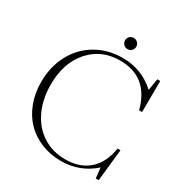

<svg xmlns="http://www.w3.org/2000/svg" viewBox="-187 -947 1047 1101"><g transform="rotate(30 336.0 -397.0)"><path d="M344.7 -770.5Q344.7 -785.6 355.5 -796.4Q366.2 -807.1 381.8 -807.1Q397 -807.1 408 -796.4Q418.9 -785.6 418.9 -770.5Q418.9 -754.9 408.2 -744.1Q397.5 -733.4 381.8 -733.4Q366.2 -733.4 355.5 -744.1Q344.7 -754.9 344.7 -770.5ZM370.6 13.2Q301.3 13.2 241.5 -11Q181.6 -35.2 138.9 -78.4Q96.2 -121.6 71.8 -184.8Q47.4 -248 47.4 -322.8Q47.4 -423.8 89.8 -504.4Q132.3 -585 210 -630.6Q287.6 -676.3 386.2 -676.3Q511.2 -676.3 604 -591.8L616.7 -668.9H636.2L634.8 -462.9H615.2Q564.5 -655.8 379.4 -655.8Q255.9 -655.8 179.2 -568.4Q102.5 -481 102.5 -338.4Q102.5 -242.7 137.5 -167.5Q172.4 -92.3 237.5 -49.8Q302.7 -7.3 388.2 -7.3Q484.4 -7.3 543.7 -60.1Q603 -112.8 617.7 -210.9H637.2L614.7 0H595.2L587.9 -68.8Q496.1 13.2 370.6 13.2Z"/></g></svg>

Font: Elstob ExtraLight
Style: Regular
Weight: 200
Designer: Peter S. Baker
Version: Version 1.015